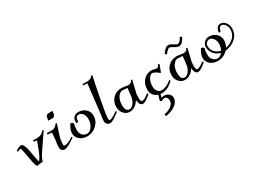

<svg xmlns="http://www.w3.org/2000/svg" viewBox="-55 -1169 2732 2047"><g transform="rotate(-30 1311.5 -145.0)"><path d="M-10.7 -232.4Q33.2 -261.7 56.6 -261.7Q65.4 -261.7 72.8 -256.3Q80.1 -251 85.9 -238.8Q91.8 -226.6 96.2 -215.8Q100.6 -205.1 105 -185.1Q109.4 -165 111.3 -153.3Q113.3 -141.6 117.2 -119.1Q118.2 -114.3 119.1 -112.3Q131.8 -41 139.6 -15.6Q172.9 -57.6 197.3 -125L233.4 -222.7L198.2 -224.6L195.3 -242.2H246.1Q303.7 -242.2 332 -282.2L335 -285.2L350.6 -281.2L237.3 -116.2Q176.8 -27.3 174.8 0V5.9Q164.1 5.9 140.6 8.8Q116.2 11.7 98.6 15.6L96.7 11.7Q78.1 -18.6 60.5 -134.8Q45.9 -227.5 37.1 -231.4Q20.5 -231.4 -2 -218.8Z M443.4 -342.8 447.3 -373Q452.1 -411.1 484.4 -411.1H534.2L527.3 -370.1Q525.4 -358.4 515.6 -350.6Q505.9 -342.8 493.2 -342.8ZM361.3 -219.7V-235.4H432.6Q463.9 -236.3 494.1 -276.4L497.1 -280.3L507.8 -274.4L459 -119.1Q450.2 -67.4 450.2 -49.8Q450.2 -35.2 454.1 -31.2Q458 -27.3 471.7 -27.3Q506.8 -27.3 568.4 -71.3L578.1 -59.6Q482.4 9.8 443.4 9.8Q424.8 9.8 410.6 -2.4Q396.5 -14.6 396.5 -43Q396.5 -71.3 405.3 -120.1L413.1 -213.9Z M593.8 -98.6Q593.8 -143.6 631.8 -200.2Q645.5 -200.2 655.3 -191.9Q665 -183.6 665 -175.8Q665 -174.8 665 -173.8Q655.3 -151.4 655.3 -102.5Q655.3 -63.5 677.7 -39.6Q700.2 -15.6 732.4 -15.6Q767.6 -15.6 794.9 -53.7Q822.3 -91.8 822.3 -146.5Q822.3 -186.5 802.2 -212.4Q782.2 -238.3 753.9 -238.3Q743.2 -238.3 735.4 -234.4Q714.8 -224.6 714.8 -182.6Q714.8 -176.8 708 -172.9Q701.2 -168.9 692.4 -168.9H688.5V-188.5Q688.5 -236.3 724.6 -254.9Q742.2 -263.7 764.6 -263.7Q817.4 -263.7 852.5 -231.4Q887.7 -199.2 887.7 -150.4Q887.7 -84 838.4 -37.1Q789.1 9.8 721.7 9.8Q668 9.8 630.9 -20.5Q593.8 -50.8 593.8 -98.6Z M952.1 -482.4V-498H1011.7Q1030.3 -498 1044.4 -503.4Q1058.6 -508.8 1064 -513.7Q1069.3 -518.6 1078.1 -529.3L1082 -532.2L1091.8 -527.3L1090.8 -523.4Q1064.5 -405.3 1034.7 -243.7Q1004.9 -82 1004.9 -49.8Q1004.9 -32.2 1007.3 -26.4Q1009.8 -20.5 1016.6 -20.5Q1043 -20.5 1115.2 -73.2L1125 -60.5Q1075.2 -22.5 1048.3 -6.3Q1021.5 9.8 1003.9 9.8Q982.4 9.8 967.3 -3.9Q952.1 -17.6 952.1 -43Q952.1 -71.3 960.9 -120.1L1002.9 -480.5Z M1206.1 -92.8Q1206.1 -14.6 1255.9 -14.6Q1281.2 -14.6 1305.7 -45.4Q1330.1 -76.2 1336.9 -120.1L1348.6 -223.6Q1339.8 -223.6 1328.1 -225.6Q1304.7 -228.5 1290 -228.5Q1256.8 -228.5 1231.4 -190.9Q1206.1 -153.3 1206.1 -92.8ZM1142.6 -105.5Q1142.6 -171.9 1185.1 -213.4Q1227.5 -254.9 1292 -254.9Q1305.7 -254.9 1336.9 -249Q1358.4 -245.1 1365.2 -245.1Q1386.7 -245.1 1398.9 -250.5Q1411.1 -255.9 1415 -261.7Q1418.9 -267.6 1422.9 -280.3L1436.5 -275.4L1399.4 -119.1Q1397.5 -100.6 1397.5 -73.2Q1397.5 -24.4 1416 -24.4Q1445.3 -24.4 1499 -69.3L1511.7 -57.6Q1444.3 5.9 1407.2 5.9Q1369.1 5.9 1361.3 -67.4Q1342.8 -33.2 1311 -11.7Q1279.3 9.8 1245.1 9.8Q1201.2 9.8 1171.9 -23.9Q1142.6 -57.6 1142.6 -105.5Z M1521.5 -98.6Q1521.5 -168.9 1561.5 -213.9Q1601.6 -258.8 1666 -258.8Q1676.8 -258.8 1695.3 -252.9Q1710 -248 1717.8 -248Q1734.4 -248 1742.2 -255.4Q1750 -262.7 1754.9 -275.4L1756.8 -280.3L1772.5 -276.4L1738.3 -184.6L1729.5 -188.5Q1681.6 -228.5 1655.3 -228.5Q1629.9 -228.5 1608.4 -192.4Q1586.9 -156.2 1586.9 -102.5Q1586.9 -66.4 1605 -43Q1623 -19.5 1652.3 -19.5Q1710 -19.5 1770.5 -70.3L1774.4 -73.2L1786.1 -62.5L1781.2 -57.6Q1755.9 -36.1 1740.7 -24.4Q1725.6 -12.7 1698.2 -1.5Q1670.9 9.8 1642.6 9.8Q1631.8 9.8 1621.1 8.8L1610.4 47.9Q1629.9 42 1642.6 42Q1675.8 42 1699.7 62.5Q1723.6 83 1723.6 112.3Q1723.6 162.1 1674.3 197.3Q1625 232.4 1553.7 242.2L1549.8 216.8Q1602.5 209 1637.7 181.2Q1672.9 153.3 1672.9 117.2Q1672.9 95.7 1662.6 81.5Q1652.3 67.4 1637.7 67.4Q1612.3 67.4 1597.7 80.1Q1585.9 78.1 1577.1 70.3L1596.7 2.9Q1561.5 -8.8 1541.5 -35.6Q1521.5 -62.5 1521.5 -98.6Z M1872.1 -337.9Q1887.7 -359.4 1896.5 -370.1Q1905.3 -380.9 1920.4 -391.6Q1935.5 -402.3 1950.2 -402.3Q1974.6 -402.3 2006.8 -379.9Q2033.2 -361.3 2048.8 -361.3Q2075.2 -361.3 2103.5 -417L2126 -405.3Q2107.4 -368.2 2088.9 -350.6Q2070.3 -333 2046.9 -333Q2023.4 -333 1990.2 -355.5Q1963.9 -373 1950.2 -373Q1928.7 -373 1892.6 -323.2ZM1885.7 -92.8Q1885.7 -14.6 1935.5 -14.6Q1960.9 -14.6 1985.4 -45.4Q2009.8 -76.2 2016.6 -120.1L2028.3 -223.6Q2019.5 -223.6 2007.8 -225.6Q1984.4 -228.5 1969.7 -228.5Q1936.5 -228.5 1911.1 -190.9Q1885.7 -153.3 1885.7 -92.8ZM1822.3 -105.5Q1822.3 -171.9 1864.7 -213.4Q1907.2 -254.9 1971.7 -254.9Q1985.4 -254.9 2016.6 -249Q2038.1 -245.1 2044.9 -245.1Q2066.4 -245.1 2078.6 -250.5Q2090.8 -255.9 2094.7 -261.7Q2098.6 -267.6 2102.5 -280.3L2116.2 -275.4L2079.1 -119.1Q2077.1 -100.6 2077.1 -73.2Q2077.1 -24.4 2095.7 -24.4Q2125 -24.4 2178.7 -69.3L2191.4 -57.6Q2124 5.9 2086.9 5.9Q2048.8 5.9 2041 -67.4Q2022.5 -33.2 1990.7 -11.7Q1959 9.8 1924.8 9.8Q1880.9 9.8 1851.6 -23.9Q1822.3 -57.6 1822.3 -105.5Z M2310.5 -182.6Q2310.5 -139.6 2338.9 -107.9Q2367.2 -76.2 2411.1 -68.4Q2429.7 -103.5 2429.7 -146.5Q2429.7 -183.6 2409.7 -210Q2389.6 -236.3 2362.3 -236.3Q2340.8 -236.3 2325.7 -220.7Q2310.5 -205.1 2310.5 -182.6ZM2201.2 -98.6Q2201.2 -143.6 2239.3 -200.2H2242.2Q2250 -200.2 2261.2 -192.4Q2272.5 -184.6 2272.5 -175.8V-173.8Q2262.7 -151.4 2262.7 -102.5Q2262.7 -63.5 2285.2 -39.6Q2307.6 -15.6 2339.8 -15.6Q2373 -15.6 2398.4 -48.8Q2350.6 -60.5 2319.8 -97.2Q2289.1 -133.8 2289.1 -181.6Q2289.1 -215.8 2313.5 -239.7Q2337.9 -263.7 2372.1 -263.7Q2424.8 -263.7 2460 -231.4Q2495.1 -199.2 2495.1 -150.4Q2495.1 -106.4 2471.7 -69.3Q2519.5 -78.1 2555.2 -105.5Q2590.8 -132.8 2604.5 -171.9Q2611.3 -192.4 2611.3 -213.9Q2611.3 -250 2591.8 -275.9Q2572.3 -301.8 2546.9 -301.8Q2532.2 -301.8 2521.5 -286.1Q2510.7 -270.5 2510.7 -248L2487.3 -244.1Q2487.3 -277.3 2503.9 -299.8Q2520.5 -322.3 2547.9 -322.3Q2584 -322.3 2608.4 -290Q2632.8 -257.8 2632.8 -213.9Q2632.8 -193.4 2627 -172.9Q2612.3 -121.1 2564.9 -85.9Q2517.6 -50.8 2453.1 -44.9Q2402.3 9.8 2329.1 9.8Q2275.4 9.8 2238.3 -20.5Q2201.2 -50.8 2201.2 -98.6Z"/></g></svg>

Font: Kleymisska
Style: Regular
Weight: 500
Italic angle: -8°
Designer: gluk
Foundry: gluk
Version: Version 0.298